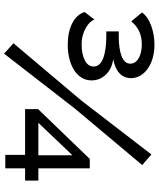

<svg xmlns="http://www.w3.org/2000/svg" viewBox="62 -833 777 941"><g transform="rotate(90 450.5 -362.5)"><path d="M200 -306Q137 -306 94 -328Q51 -350 39 -389L76 -437Q79 -427 89 -416Q99 -405 115 -395.5Q131 -386 152 -380Q173 -374 199 -374Q244 -374 275 -389.5Q306 -405 306 -433Q306 -464 266 -479.5Q226 -495 157 -495H134V-556H157Q219 -556 255.5 -570Q292 -584 292 -613Q292 -627 284 -637.5Q276 -648 263 -655Q250 -662 233 -665.5Q216 -669 199 -669Q158 -669 130 -654.5Q102 -640 85 -617L41 -670Q62 -699 106 -715Q150 -731 199 -731Q234 -731 264 -722.5Q294 -714 316 -698.5Q338 -683 350.5 -662Q363 -641 363 -617Q363 -582 339 -559.5Q315 -537 270 -529Q318 -522 346 -492.5Q374 -463 374 -423Q374 -394 359.5 -372Q345 -350 321 -335.5Q297 -321 265.5 -313.5Q234 -306 200 -306ZM739 0V-97H515V-161L759 -414H805V-162H865V-97H805V0ZM582 -162H741V-329ZM192 -40 473 -373 737 -716 789 -671 513 -342 243 6Z"/></g></svg>

Font: Oxford Sans SemiBold
Style: Regular
Weight: 600
Designer: Matt McInerney, Pablo Impallari, Rodrigo Fuenzalida
Foundry: Matt McInerney, Pablo Impallari, Rodrigo Fuenzalida
Version: Version 3.000g; ttfautohint (v1.5) -l 8 -r 28 -G 28 -x 14 -D